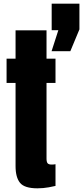

<svg xmlns="http://www.w3.org/2000/svg" viewBox="-20 -1026 456 1054"><path d="M185.5 7.8Q114.7 7.8 90.1 -22.2Q65.4 -52.2 65.4 -114.3V-570.8H16.1V-704.1H65.4V-859.4H235.4V-704.1H284.7V-570.8H235.4V-155.3Q235.4 -137.2 241.2 -129.9Q247.1 -122.6 263.7 -122.6Q275.4 -122.6 284.7 -124.5V-5.4Q278.8 -3.4 248 2.2Q217.3 7.8 185.5 7.8ZM263.2 -745.1 300.3 -860.4H263.7V-1005.9H416V-864.7L366.2 -745.1Z"/></svg>

Font: Anton SC
Style: Regular
Weight: 400
Designer: Vernon Adams
Foundry: Vernon Adams
Version: Version 2.116; ttfautohint (v1.8.4.7-5d5b)